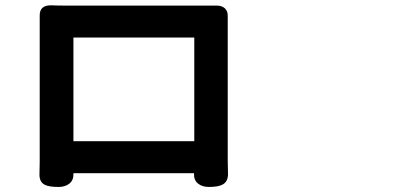

<svg xmlns="http://www.w3.org/2000/svg" viewBox="-20 -704 1540 734"><path d="M204.1 10.7Q166 10.7 150.4 2Q129.9 -8.8 130.9 -39.1Q130.9 -53.7 131.8 -85Q131.8 -112.3 131.8 -124V-591.8Q131.8 -617.2 131.8 -641.6Q129.9 -685.5 177.7 -683.6Q198.2 -682.6 231.4 -682.6H494.1H757.8Q781.2 -682.6 804.7 -682.6Q827.1 -683.6 839.4 -672.4Q851.6 -661.1 850.6 -640.6Q850.6 -616.2 850.6 -591.8V-123Q850.6 -114.3 850.6 -89.8Q851.6 -57.6 851.6 -41Q852.5 -10.7 832 1Q815.4 10.7 778.3 10.7Q752.9 10.7 736.8 -2.4Q720.7 -15.6 721.7 -40V-42H260.7V-40Q261.7 -15.6 245.6 -2.4Q229.5 10.7 204.1 10.7ZM260.7 -164.1H491.2H722.7V-560.5H260.7Z"/></svg>

Font: Bpmf GenSen Rounded B
Style: B
Weight: 700
Foundry: But Ko
Version: Version 1.320